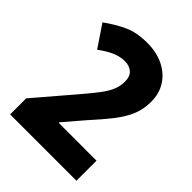

<svg xmlns="http://www.w3.org/2000/svg" viewBox="-202 -807 913 913"><g transform="rotate(45 254.5 -351.0)"><path d="M474 0H28V-108L194 -302Q234 -349 258.5 -381.5Q283 -414 293.5 -441Q304 -468 304 -496Q304 -532 284.5 -548.5Q265 -565 235 -565Q202 -565 170 -550.5Q138 -536 103 -510L29 -620Q74 -653 125 -677.5Q176 -702 249 -702Q312 -702 359.5 -678.5Q407 -655 433.5 -613.5Q460 -572 460 -517Q460 -467 443 -425.5Q426 -384 391.5 -339.5Q357 -295 305 -238L220 -139V-135H474Z"/></g></svg>

Font: Noto Sans Kannada Condensed ExtraBold
Style: Regular
Weight: 800
Width: 3
Designer: Jelle Bosma - Monotype Design Team
Foundry: Monotype Imaging Inc.
Version: Version 2.005; ttfautohint (v1.8.4.7-5d5b)